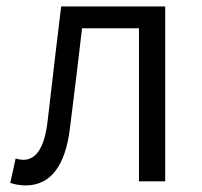

<svg xmlns="http://www.w3.org/2000/svg" viewBox="-20 -560 625 593"><path d="M58.6 12.7Q35.2 12.7 11.7 4.9L28.3 -70.3Q42 -66.4 51.8 -66.4Q113.3 -66.4 127 -185.5Q154.3 -421.9 168.9 -540H490.2V0H409.2V-472.7H233.4Q218.8 -345.7 196.3 -166Q174.8 12.7 58.6 12.7Z"/></svg>

Font: Gen Shin Gothic Normal
Style: Regular
Weight: 300
Designer: [Source Han Sans]
Ryoko NISHIZUKA  (kana & ideographs); Paul D. Hunt (Latin, Greek & Cyrillic); Wenlong ZHANG  (bopomofo
Version: Version 1.002.20150607